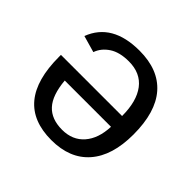

<svg xmlns="http://www.w3.org/2000/svg" viewBox="-141 -683 837 837"><g transform="rotate(45 278.0 -264.0)"><path d="M419.4 -282.7Q419.4 -373.5 381.8 -422.9Q344.2 -472.2 272 -472.2Q214.8 -472.2 180.4 -449.2Q146 -426.3 133.8 -391.1L56.6 -413.1Q104 -538.1 272 -538.1Q389.2 -538.1 450.4 -468.3Q511.7 -398.4 511.7 -260.7Q511.7 -129.9 450.4 -60.1Q389.2 9.8 275.4 9.8Q42.5 9.8 42.5 -271V-282.7ZM133.3 -215.3Q140.6 -131.8 175.8 -93.5Q210.9 -55.2 276.9 -55.2Q340.8 -55.2 378.2 -97.9Q415.5 -140.6 418.5 -215.3Z"/></g></svg>

Font: Liberation Sans
Style: Regular
Weight: 400
Designer: Steve Matteson
Foundry: Ascender Corporation
Version: Version 2.00.1